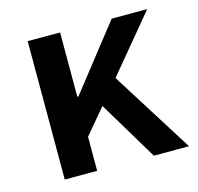

<svg xmlns="http://www.w3.org/2000/svg" viewBox="-79 -575 680 658"><g transform="rotate(-15 261.0 -245.5)"><path d="M73 0V-491H188V-263H192L371 -491H497L331 -291L514 0H389L263 -210L188 -121V0Z"/></g></svg>

Font: Source Sans 3 ExtraLight SemiBold
Style: Regular
Weight: 600
Version: Version 3.052;hotconv 1.1.0;makeotfexe 2.6.0